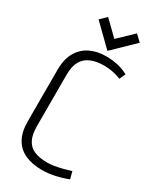

<svg xmlns="http://www.w3.org/2000/svg" viewBox="-227 -976 878 1058"><g transform="rotate(30 211.5 -447.0)"><path d="M352 -867 313 -904 220 -815 130 -903 91 -865 220 -739ZM354 -639 371 -677Q340 -694 304 -702Q268 -710 229 -710Q174 -710 130 -689Q86 -668 60 -624Q34 -580 34 -510V-184Q34 -117 58 -74Q82 -31 127 -10.5Q172 10 235 10Q273 10 313.5 1.5Q354 -7 396 -23L384 -69Q356 -60 330 -53.5Q304 -47 281.5 -43.5Q259 -40 239 -40Q189 -40 156 -54.5Q123 -69 107 -101.5Q91 -134 91 -186V-514Q91 -567 109.5 -599Q128 -631 163 -645.5Q198 -660 247 -660Q273 -660 299.5 -655Q326 -650 354 -639Z"/></g></svg>

Font: Advent Pro
Style: Regular
Weight: 400
Designer: VivaRado, Andreas Kalpakidis
Foundry: VivaRado, Andreas Kalpakidis
Version: Version 3.000